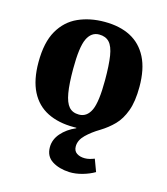

<svg xmlns="http://www.w3.org/2000/svg" viewBox="-97 -509 672 774"><g transform="rotate(15 239.0 -122.0)"><path d="M340 -8Q308 11 285 33.5Q262 56 262 82Q262 101 275.5 110Q289 119 309 119Q319 119 329 116.5Q339 114 349 110L368 161Q346 174 317.5 182Q289 190 263 189Q220 187 191 168.5Q162 150 162 112Q162 80 185 53.5Q208 27 245 11V9Q243 9 239 9Q235 9 233 9Q170 9 124 -14Q78 -37 53.5 -85Q29 -133 29 -207Q29 -290 57.5 -339.5Q86 -389 135 -411Q184 -433 245 -433Q309 -433 354 -409.5Q399 -386 423.5 -338Q448 -290 448 -216Q448 -155 433.5 -115.5Q419 -76 395 -51.5Q371 -27 340 -8ZM237 -378Q204 -378 187.5 -343Q171 -308 171 -217Q171 -155 177.5 -117Q184 -79 199 -62Q214 -45 241 -45Q274 -45 290.5 -80Q307 -115 307 -206Q307 -269 301 -307Q295 -345 279.5 -361.5Q264 -378 237 -378Z"/></g></svg>

Font: Yrsa
Style: Regular
Weight: 400
Designer: Anna Giedrys (Yrsa+Rasa design), David Brezina (Yrsa art-direction, Rasa art-direction, design)
Foundry: Rosetta Type Foundry
Version: Version 2.004